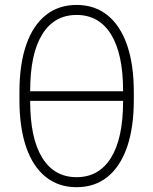

<svg xmlns="http://www.w3.org/2000/svg" viewBox="-20 -757 627 786"><path d="M293.5 9.3Q219.7 9.3 167.2 -32.7Q114.7 -74.7 87.2 -154.5Q59.6 -234.4 59.6 -348.1V-379.4Q59.6 -493.7 87.2 -573.2Q114.7 -652.8 167.2 -694.8Q219.7 -736.8 293.5 -736.8Q367.7 -736.8 419.9 -694.8Q472.2 -652.8 500 -573.2Q527.8 -493.7 527.8 -379.4V-348.1Q527.8 -234.4 500 -154.5Q472.2 -74.7 419.9 -32.7Q367.7 9.3 293.5 9.3ZM293.5 -31.7Q385.3 -31.7 434.6 -111.3Q483.9 -190.9 483.9 -342.8V-384.8Q483.9 -536.6 434.6 -616.2Q385.3 -695.8 293.5 -695.8Q202.1 -695.8 152.8 -616.2Q103.5 -536.6 103.5 -384.8V-342.8Q103.5 -190.9 152.8 -111.3Q202.1 -31.7 293.5 -31.7ZM87.4 -344.2V-383.3H500.5V-344.2Z"/></svg>

Font: Inter 20pt ExtraLight
Style: Regular
Weight: 250
Version: Version 4.001;git-66647c0bb